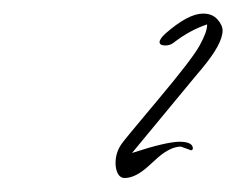

<svg xmlns="http://www.w3.org/2000/svg" viewBox="-20 -514 345 280"><path d="M258.7 -294.8C260.2 -295 261.1 -295.9 261.3 -297.5C261.2 -303.9 254.8 -307.2 242 -307.3C229.3 -307.3 206.1 -301.9 172.5 -290.9L262.4 -399.6C263.3 -400.7 265.2 -402.9 267.9 -406.2C270.6 -409.6 273 -412.4 274.9 -414.5C294.7 -438.4 304.6 -456.6 304.6 -469.4C304.6 -474.7 302.1 -480.2 297 -485.8C292 -491.4 285 -494.2 276.1 -494.2C261.6 -494.1 243.3 -484.4 221.3 -465.1C215.7 -460 212.8 -455.8 212.7 -452.5C212.8 -449.4 215.4 -447.8 220.5 -447.7C225.6 -447.6 229.9 -449 233.4 -451.9C249.2 -464.1 265.4 -472.9 282 -478.4V-477.2C282 -470.7 278.4 -460.9 271.1 -447.6C263.8 -434.3 243.3 -407.7 209.8 -367.8C176.3 -327.9 158.8 -306.7 157.3 -304.1C151.4 -295.7 148.5 -286.4 148.5 -276.2C148.5 -273.4 148.8 -270.7 149.3 -268.1C151.4 -259 155.5 -254.4 161.8 -254.4C172.4 -254.4 184.1 -260.3 197.1 -272.3C204.5 -279 209.1 -283.1 210.9 -284.8C222.9 -295 233.9 -300.2 243.9 -300.2Z"/></svg>

Font: Kristi
Style: Medium
Weight: 400
Italic angle: -15°
Version: Version 1.003